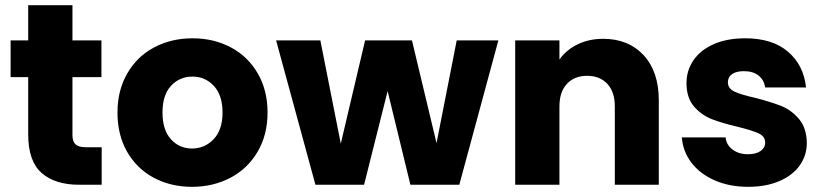

<svg xmlns="http://www.w3.org/2000/svg" viewBox="-20 -714 3181 742"><path d="M373 -145V0H286Q193 0 141 -45.5Q89 -91 89 -194V-416H21V-558H89V-694H260V-558H372V-416H260V-192Q260 -167 272 -156Q284 -145 312 -145Z M722 8Q640 8 574.5 -27Q509 -62 471.5 -127Q434 -192 434 -279Q434 -365 472 -430.5Q510 -496 576 -531Q642 -566 724 -566Q806 -566 872 -531Q938 -496 976 -430.5Q1014 -365 1014 -279Q1014 -193 975.5 -127.5Q937 -62 870.5 -27Q804 8 722 8ZM722 -140Q771 -140 805.5 -176Q840 -212 840 -279Q840 -346 806.5 -382Q773 -418 724 -418Q674 -418 641 -382.5Q608 -347 608 -279Q608 -212 640.5 -176Q673 -140 722 -140Z M1906 -558 1755 0H1566L1478 -362L1387 0H1199L1047 -558H1218L1297 -159L1391 -558H1572L1667 -161L1745 -558Z M2311 -564Q2409 -564 2467.5 -500.5Q2526 -437 2526 -326V0H2356V-303Q2356 -359 2327 -390Q2298 -421 2249 -421Q2200 -421 2171 -390Q2142 -359 2142 -303V0H1971V-558H2142V-484Q2168 -521 2212 -542.5Q2256 -564 2311 -564Z M2872 8Q2799 8 2742 -17Q2685 -42 2652 -85.5Q2619 -129 2615 -183H2784Q2787 -154 2811 -136Q2835 -118 2870 -118Q2902 -118 2919.5 -130.5Q2937 -143 2937 -163Q2937 -187 2912 -198.5Q2887 -210 2831 -224Q2771 -238 2731 -253.5Q2691 -269 2662 -302.5Q2633 -336 2633 -393Q2633 -441 2659.5 -480.5Q2686 -520 2737.5 -543Q2789 -566 2860 -566Q2965 -566 3025.5 -514Q3086 -462 3095 -376H2937Q2933 -405 2911.5 -422Q2890 -439 2855 -439Q2825 -439 2809 -427.5Q2793 -416 2793 -396Q2793 -372 2818.5 -360Q2844 -348 2898 -336Q2960 -320 2999 -304.5Q3038 -289 3067.5 -254.5Q3097 -220 3098 -162Q3098 -113 3070.5 -74.5Q3043 -36 2991.5 -14Q2940 8 2872 8Z"/></svg>

Font: Fz Poppins
Style: Bold
Weight: 700
Designer: Ninad Kale (Devanagari), Jonny Pinhorn (Latin)
Foundry: Indian Type Foundry
Version: Vit hóa bi Vntype.Com & FontZin.Com